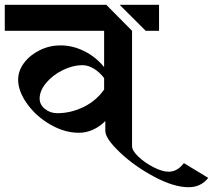

<svg xmlns="http://www.w3.org/2000/svg" viewBox="-34 -709 892 804"><path d="M519 -580V-97Q519 -78 546 -52.5Q573 -27 609.5 -8.5Q646 10 672 10Q709 10 736 -26L838 36Q807 75 756 75Q694 75 611.5 31Q529 -13 468 -71Q407 -129 407 -161V-202Q384 -179 355.5 -166Q327 -153 297 -153Q236 -153 176.5 -187.5Q117 -222 79.5 -274.5Q42 -327 42 -375Q42 -413 67 -446Q92 -479 133 -499Q174 -519 219 -519Q270 -519 318.5 -495Q367 -471 402 -428V-580H-14V-689H411ZM632 -580H576L467 -689H632ZM132 -296Q132 -271 154 -253Q176 -235 206 -235Q263 -235 316 -261Q369 -287 402 -334V-382Q383 -407 359 -421.5Q335 -436 312 -436Q270 -436 228 -415Q186 -394 159 -361.5Q132 -329 132 -296Z"/></svg>

Font: Amita
Style: Bold
Weight: 700
Designer: Eduardo Rodriguez Tunni, Modular Infotech, Brian J. Bonislawsky
Foundry: Eduardo Rodriguez Tunni, Modular Infotech, Brian J. Bonislawsky
Version: Version 1.003